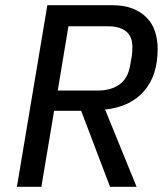

<svg xmlns="http://www.w3.org/2000/svg" viewBox="-20 -718 640 738"><path d="M139 0H45L162 -698H411Q456 -698 488.5 -685.5Q521 -673 543 -651Q565 -629 575.5 -598Q586 -567 586 -530Q586 -427 533 -367Q480 -307 384 -297L505 0H403L292 -292H188ZM356 -370Q407 -370 439.5 -393.5Q472 -417 480 -466L486 -499Q489 -517 489 -537Q489 -578 464.5 -597.5Q440 -617 395 -617H243L202 -370Z"/></svg>

Font: IBM Plex Mono Text
Style: Italic
Weight: 450
Italic angle: -9°
Monospace: yes
Designer: Mike Abbink, Paul van der Laan, Pieter van Rosmalen
Foundry: Bold Monday
Version: Version 2.1